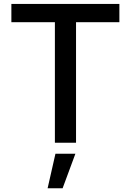

<svg xmlns="http://www.w3.org/2000/svg" viewBox="-20 -748 686 1006"><path d="M39.6 -631.8V-727.5H605.5V-631.8H378.4V0H267.6V-631.8ZM229.5 238.3 270.5 57.6H375L308.1 238.3Z"/></svg>

Font: Inter 18pt Medium
Style: Regular
Weight: 500
Designer: Rasmus Andersson
Foundry: rsms
Version: Version 4.001;git-66647c0bb